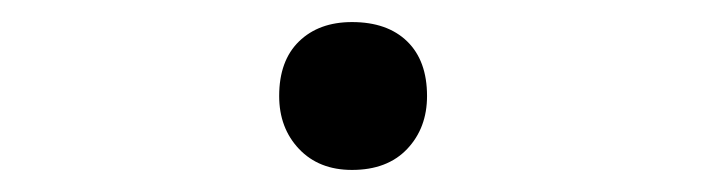

<svg xmlns="http://www.w3.org/2000/svg" viewBox="-20 -142 640 174"><path d="M233 -55Q233 -87 251 -104.5Q269 -122 299 -122Q331 -122 349 -104.5Q367 -87 367 -55Q367 -26 349 -7Q331 12 299 12Q269 12 251 -7Q233 -26 233 -55Z"/></svg>

Font: PT Mono
Style: Regular
Weight: 400
Monospace: yes
Designer: A.Korolkova, I.Chaeva
Foundry: ParaType Ltd
Version: Version 1.001W OFL